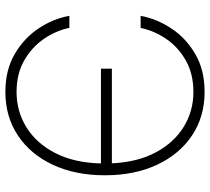

<svg xmlns="http://www.w3.org/2000/svg" viewBox="-54 -724 788 721"><g transform="rotate(90 340.5 -364.0)"><path d="M325.7 10.3Q243.2 10.3 183.1 -24.9Q123 -60.1 86.7 -115.2Q50.3 -170.4 40 -230H85Q95.7 -179.2 126.7 -134Q157.7 -88.9 207.8 -60.3Q257.8 -31.7 325.7 -31.7Q398.9 -31.7 459 -69.1Q519 -106.4 555.4 -177.2Q591.8 -248 594.2 -348.6H238.3V-389.6H593.8Q589.4 -485.8 552.7 -554.4Q516.1 -623 456.8 -659.4Q397.5 -695.8 325.7 -695.8Q257.8 -695.8 207.5 -667.2Q157.2 -638.7 126.5 -593.5Q95.7 -548.3 85.4 -497.6H40Q50.8 -557.1 86.9 -612.3Q123 -667.5 183.1 -702.6Q243.2 -737.8 325.7 -737.8Q418.9 -737.8 489.5 -690.4Q560.1 -643.1 599.4 -558.8Q638.7 -474.6 638.7 -363.3Q638.7 -252.4 599.4 -168.2Q560.1 -84 489.5 -36.9Q418.9 10.3 325.7 10.3Z"/></g></svg>

Font: Inter Display ExtraLight
Style: Regular
Weight: 200
Designer: Rasmus Andersson
Foundry: rsms
Version: Version 4.000;git-a52131595